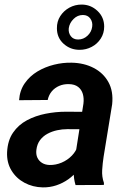

<svg xmlns="http://www.w3.org/2000/svg" viewBox="-20 -814 561 845"><path d="M308.6 -112.3 347.2 -357.9Q350.1 -381.3 344.5 -400.6Q338.9 -419.9 323.7 -431.6Q308.6 -443.4 282.7 -443.8Q259.8 -444.3 240.5 -436Q221.2 -427.7 208 -412.1Q194.8 -396.5 189.9 -374L64 -373Q66.9 -416 88.9 -447.5Q110.8 -479 144.5 -499.3Q178.2 -519.5 217.8 -529.3Q257.3 -539.1 295.4 -538.1Q349.6 -537.1 392.1 -515.1Q434.6 -493.2 457 -452.9Q479.5 -412.6 473.6 -355L436 -124.5Q431.6 -96.2 429.7 -66.2Q427.7 -36.1 437.5 -8.8L437 0L312.5 0.5Q304.2 -26.9 304.4 -55.7Q304.7 -84.5 308.6 -112.3ZM361.8 -321.8 349.1 -245.1 276.4 -245.6Q253.9 -245.6 231.2 -240.7Q208.5 -235.8 189 -225.3Q169.4 -214.8 156.2 -197.3Q143.1 -179.7 140.1 -154.3Q137.7 -134.8 144.5 -120.1Q151.4 -105.5 165.3 -96.9Q179.2 -88.4 198.7 -87.9Q225.6 -87.4 251.5 -98.4Q277.3 -109.4 296.6 -129.4Q315.9 -149.4 323.2 -175.8L353 -119.1Q342.3 -90.3 323.7 -66.4Q305.2 -42.5 280.8 -25.1Q256.3 -7.8 227.8 1.7Q199.2 11.2 168 10.7Q124 9.8 87.6 -9.8Q51.3 -29.3 30.3 -64Q9.3 -98.6 11.2 -144Q13.7 -195.8 37.4 -230.2Q61 -264.6 98.6 -284.7Q136.2 -304.7 180.9 -313.5Q225.6 -322.3 269 -322.3ZM230.5 -689.5Q230 -719.2 245.1 -742.9Q260.3 -766.6 285.2 -780.3Q310.1 -793.9 338.9 -793.9Q379.4 -793.9 408.9 -766.1Q438.5 -738.3 438.5 -696.8Q438.5 -667.5 423.3 -644Q408.2 -620.6 383.5 -607.7Q358.9 -594.7 330.1 -594.7Q289.6 -594.7 260 -621.3Q230.5 -647.9 230.5 -689.5ZM282.7 -690.4Q280.3 -669.9 291.5 -655Q302.7 -640.1 323.7 -640.1Q347.2 -640.1 365 -656.7Q382.8 -673.3 385.7 -696.3Q388.7 -716.8 377.4 -732.4Q366.2 -748 344.7 -748Q321.3 -748 303.7 -730.5Q286.1 -712.9 282.7 -690.4Z"/></svg>

Font: Roboto SemiBold
Style: Italic
Weight: 600
Designer: Christian Robertson
Foundry: Google
Version: Version 3.009; 2024